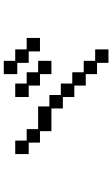

<svg xmlns="http://www.w3.org/2000/svg" viewBox="196 -900 607 1040"><g transform="rotate(-90 500.0 -380.5)"><path d="M618 -664H690V-602H752V-540H814V-468H741V-529H679V-591H618ZM309 -468H247V-529H185V-602H258V-540H320V-478H443V-417H505V-355H567V-293H628V-231H690V-169H752V-97H679V-159H618V-220H556V-282H494V-344H432V-406H309ZM494 -602H567V-540H628V-478H690V-406H618V-468H556V-529H494Z"/></g></svg>

Font: DotGothic16
Style: Regular
Weight: 400
Designer: Fontworks Inc.
Foundry: Fontworks Inc.
Version: Version 1.100